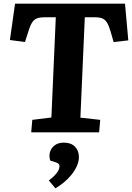

<svg xmlns="http://www.w3.org/2000/svg" viewBox="-20 -721 719 1046"><path d="M156 -68 260 -81 284 -627H225Q199 -627 183 -621.5Q167 -616 156 -600Q145 -584 135 -551L116 -492L34 -503L62 -701H661L679 -501L599 -492L582 -551Q573 -582 562.5 -598.5Q552 -615 536.5 -621Q521 -627 495 -627H442L418 -80L526 -68L520 0H150ZM282 305 246 262Q265 248 278 234.5Q291 221 297.5 209Q304 197 304 185Q304 178 300.5 173Q297 168 286 164L254 154Q246 131 252 108.5Q258 86 277.5 71Q297 56 328 56Q367 56 388.5 78Q410 100 410 135Q410 162 394.5 192.5Q379 223 350.5 252Q322 281 282 305Z"/></svg>

Font: Literata
Style: Bold Italic
Weight: 700
Italic angle: -2°
Designer: Latin by Veronika Burian and Jose Scaglione. Greek by Irene Vlachou. Cyrillic by Vera Evstafieva
Foundry: TypeTogether
Version: Version 3.103;gftools[0.9.29]